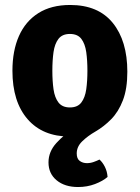

<svg xmlns="http://www.w3.org/2000/svg" viewBox="-20 -534 562 772"><path d="M30 -249.5Q30 -330 56.2 -389.2Q82.5 -448.5 134.2 -481.2Q186 -514 262 -514Q375 -514 433.5 -441.8Q492 -369.5 492 -245.5Q492 -177 474.2 -130.8Q456.5 -84.5 427.2 -54.8Q398 -25 363.5 -5Q333 12.5 310.8 34Q288.5 55.5 288.5 83Q288.5 104.5 300.8 113.2Q313 122 329.5 122Q343.5 122 356.8 117.2Q370 112.5 380 107.5Q392.5 118.5 401.8 137Q411 155.5 412.5 177.5Q393.5 194 362 206Q330.5 218 294 218Q240.5 218 207.8 191Q175 164 175 119Q175 76 206.5 41.2Q238 6.5 274.5 -14.5L291.5 13Q282.5 14 275.2 14.5Q268 15 260 15Q151.5 15 90.8 -55Q30 -125 30 -249.5ZM190.5 -249.5Q190.5 -208.5 195.2 -175Q200 -141.5 215.2 -121.8Q230.5 -102 261 -102Q292 -102 307 -121.8Q322 -141.5 326.8 -175Q331.5 -208.5 331.5 -249.5Q331.5 -291 326.8 -324.5Q322 -358 307 -377.8Q292 -397.5 261 -397.5Q230.5 -397.5 215.2 -377.8Q200 -358 195.2 -324.5Q190.5 -291 190.5 -249.5Z"/></svg>

Font: Signika
Style: Bold
Weight: 700
Designer: Anna Giedry
Foundry: Anna Giedry
Version: Version 2.001